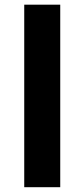

<svg xmlns="http://www.w3.org/2000/svg" viewBox="-20 -780 352 800"><path d="M81 -760.5H231V0H81Z"/></svg>

Font: 1883 Sans
Style: Bold
Weight: 700
Designer: 1883 Sans project is a fork of Public Sans.
Version: Version 1.009